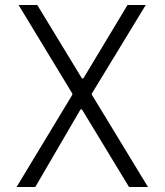

<svg xmlns="http://www.w3.org/2000/svg" viewBox="-20 -750 660 770"><path d="M129.5 -730 573.5 0H497.5L54.5 -730ZM491.5 -730H564.5L337.5 -357L294 -402ZM121.5 0H46.5L285.5 -395.5L323.5 -346.5ZM348.5 -435.5V-311H270V-435.5Z"/></svg>

Font: Monaspace Neon Var ExtraLight
Style: Regular
Weight: 200
Designer: Riley Cran and the Lettermatic Team
Version: Version 1.200 (Monaspace Neon Var)